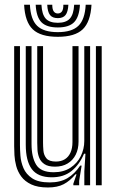

<svg xmlns="http://www.w3.org/2000/svg" viewBox="-20 -799 504 828"><path d="M186.6 9.5Q142.5 9.5 114.7 -3.7Q86.9 -16.9 71.6 -37.9Q56.3 -58.9 49.9 -83.2Q43.5 -107.4 42.3 -130Q41.1 -152.6 41.1 -168.4V-600H66.1V-173.3Q66.1 -154.4 68.1 -127.3Q70.1 -100.2 81.3 -73.8Q92.5 -47.5 119 -29.9Q145.6 -12.3 194.7 -12.3Q239.9 -12.3 270.9 -30.7Q301.9 -49 325.9 -84.9H332L321.4 -19.3V0H296.4L296.2 -6.5L310.1 -47.3H305.4Q281.7 -18.8 254.7 -4.7Q227.8 9.5 186.6 9.5ZM393.6 0V-600H418.6V0ZM217.3 -80.3Q187.4 -80.3 171.5 -91.3Q155.5 -102.2 149.1 -118.7Q142.6 -135.2 141.6 -152.6Q140.6 -170 140.6 -182.9V-600H165.6V-184.4Q165.6 -168.4 167.2 -149.1Q168.9 -129.9 180.4 -116.1Q191.9 -102.3 221.1 -102.3Q243.6 -102.3 259.6 -112.2Q275.5 -122.1 284 -140.9Q292.5 -159.7 292.5 -186V-600H318.7V-188.6Q318.7 -156.5 306.6 -132.1Q294.4 -107.7 271.7 -94Q249.1 -80.3 217.3 -80.3ZM201.9 -34.4Q143.1 -34.9 117.1 -69.9Q91.1 -105 91.1 -174.9V-600H116V-178.1Q116 -121.2 136 -88.7Q156.1 -56.2 211.3 -56.2Q254.2 -56.2 283.6 -75.5Q313 -94.8 328.3 -125.7Q343.5 -156.5 343.5 -190.8V-600H368.6V0H343.7V-60L348.5 -136.1H342.4Q322.6 -88.9 288.4 -61.5Q254.2 -34 201.9 -34.4ZM229.3 -640.3Q155 -640.3 121.3 -672.5Q87.6 -704.7 84 -778.6H109Q111.9 -715.3 140 -687.9Q168 -660.4 229.3 -660.4Q290.3 -660.4 318.3 -687.9Q346.3 -715.3 349.6 -778.6H374.6Q370.4 -704.7 336.7 -672.5Q303 -640.3 229.3 -640.3ZM229.3 -680.6Q180.6 -680.6 158.5 -703.3Q136.5 -726 133.9 -778.6H158.7Q160.8 -736.9 177.2 -718.8Q193.5 -700.7 229.3 -700.7Q264.9 -700.7 281.2 -718.8Q297.6 -736.9 299.9 -778.6H324.7Q321.9 -726 299.7 -703.3Q277.5 -680.6 229.3 -680.6ZM229.3 -720.8Q206.3 -720.8 195.7 -734.2Q185.1 -747.6 183.7 -778.6H205.4Q205.3 -758.5 211.8 -749.7Q218.2 -740.9 229.3 -740.9Q240.6 -740.9 247.1 -749.7Q253.5 -758.5 253.2 -778.6H274.9Q273.2 -747.6 262.6 -734.2Q252 -720.8 229.3 -720.8Z"/></svg>

Font: Big Shoulders Inline Thin
Style: Regular
Weight: 100
Designer: Patric King
Foundry: XO Type Co
Version: Version 2.002